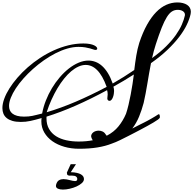

<svg xmlns="http://www.w3.org/2000/svg" viewBox="-22 -1139 1580 1569"><path d="M1157.2 -138.7Q1166.5 -143.1 1182.1 -151.6Q1197.8 -160.2 1214.1 -169.4Q1230.5 -178.7 1244.6 -187.3Q1258.8 -195.8 1265.6 -200.7Q1272 -205.6 1276.4 -205.6Q1280.3 -205.6 1282.5 -199Q1284.7 -192.4 1284.7 -184.1Q1284.7 -182.6 1284.4 -181.2Q1284.2 -179.7 1284.2 -178.2Q1283.2 -172.4 1268.6 -161.6Q1253.9 -150.9 1231.2 -137.5Q1208.5 -124 1180.4 -108.6Q1152.3 -93.3 1124.3 -78.4Q1096.2 -63.5 1071 -50.5Q1045.9 -37.6 1028.8 -28.8Q993.7 -10.7 958.7 6.3Q923.8 23.4 891.1 34.7Q839.4 55.2 773.7 65.9Q708 76.7 624 76.7Q560.1 76.7 503.9 60.5Q447.8 44.4 406 14.9Q364.3 -14.6 340.1 -55.9Q315.9 -97.2 315.9 -147.5Q315.9 -154.3 316.4 -160.9Q316.9 -167.5 317.9 -174.3Q290 -166.5 267.8 -160.6Q245.6 -154.8 225.8 -150.6Q206.1 -146.5 187.3 -144.5Q168.5 -142.6 147.9 -142.6Q108.4 -142.6 79.8 -150.9Q51.3 -159.2 33 -174.1Q14.6 -189 6.1 -209.7Q-2.4 -230.5 -2.4 -255.9Q-2.4 -290.5 12.5 -331.5Q27.3 -372.6 54.7 -416Q82 -459.5 120.1 -503.7Q158.2 -547.9 204.8 -588.9Q251.5 -629.9 305.2 -665.3Q358.9 -700.7 417 -727.1Q475.1 -753.4 536.4 -768.6Q597.7 -783.7 659.2 -783.7Q689.9 -783.7 711.4 -779.5Q732.9 -775.4 746.3 -769Q759.8 -762.7 766.1 -755.6Q772.5 -748.5 772.5 -742.7Q772.5 -736.3 768.3 -733.6Q764.2 -731 758.8 -731Q751.5 -731 740.7 -734.9Q730 -738.8 713.6 -743.4Q697.3 -748 674.1 -752Q650.9 -755.9 619.1 -755.9Q574.7 -755.9 526.6 -741.7Q478.5 -727.5 430.4 -702.9Q382.3 -678.2 335.4 -645.3Q288.6 -612.3 246.6 -574.7Q204.6 -537.1 168.7 -496.6Q132.8 -456.1 106.9 -416.5Q81.1 -377 66.4 -340.1Q51.8 -303.2 51.8 -273.4Q51.8 -253.9 58.6 -237.8Q65.4 -221.7 80.3 -210.2Q95.2 -198.7 118.4 -192.4Q141.6 -186 174.3 -186Q194.8 -186 210.4 -187.5Q226.1 -189 242.2 -192.1Q258.3 -195.3 277.1 -200.2Q295.9 -205.1 322.3 -211.4Q332 -264.6 352.8 -317.4Q373.5 -370.1 402.3 -418.2Q431.2 -466.3 466.6 -507.6Q502 -548.8 540.8 -579.1Q579.6 -609.4 620.4 -626.7Q661.1 -644 700.7 -644Q730 -644 758.1 -633.5Q786.1 -623 811.5 -600.6Q836.9 -578.1 859.1 -542.5Q881.3 -506.8 898.9 -456.5Q945.8 -483.4 989 -510.5Q1032.2 -537.6 1075.2 -566.9Q1082.5 -628.4 1091.6 -683.6Q1100.6 -738.8 1116.2 -789.1Q1145 -875.5 1179.9 -937.7Q1214.8 -1000 1254.4 -1040.3Q1293.9 -1080.6 1337.6 -1099.9Q1381.3 -1119.1 1427.7 -1119.1Q1451.7 -1119.1 1471.9 -1114Q1492.2 -1108.9 1506.8 -1099.4Q1521.5 -1089.8 1529.5 -1075.4Q1537.6 -1061 1537.6 -1043Q1537.6 -1032.2 1535.6 -1023.9Q1526.9 -983.4 1504.2 -936Q1481.4 -888.7 1442.1 -837.2Q1402.8 -785.6 1345.9 -731.4Q1289.1 -677.2 1211.9 -623Q1203.6 -582 1196.5 -540Q1189.5 -498 1182.4 -456.5Q1175.3 -415 1168 -375Q1160.6 -335 1151.9 -297.9Q1136.2 -238.8 1114.5 -186Q1092.8 -133.3 1059.1 -88.9Q1089.8 -104.5 1116.2 -118.2Q1142.6 -131.8 1157.2 -138.7ZM1007.8 -209.5Q1018.6 -241.7 1028.3 -282.5Q1038.1 -323.2 1046.1 -366.5Q1054.2 -409.7 1060.8 -451.9Q1067.4 -494.1 1071.8 -530.3Q990.2 -478 904.8 -430.7Q907.2 -422.4 908.7 -413.8Q910.2 -405.3 910.2 -395.5Q910.2 -385.3 908 -371.3Q905.8 -357.4 901.1 -345Q896.5 -332.5 889.4 -323.7Q882.3 -314.9 873 -314.9Q865.2 -314.9 860.1 -320.3Q855 -325.7 855 -334Q855 -342.8 856.4 -351.1Q857.9 -359.4 857.9 -367.2Q857.9 -387.7 853 -402.3Q723.1 -331.5 597.7 -276.4Q472.2 -221.2 358.4 -186Q357.9 -182.1 357.9 -179Q357.9 -175.8 357.9 -172.4Q357.9 -120.6 379.2 -84.5Q400.4 -48.3 436.5 -25.6Q472.7 -2.9 520.3 7.3Q567.9 17.6 620.6 17.6Q652.8 17.6 681.4 14.9Q710 12.2 736.3 7.3Q728.5 -3.9 725.6 -13.2Q722.7 -22.5 722.7 -24.9Q722.7 -35.2 727.8 -43.7Q732.9 -52.2 741.2 -58.3Q749.5 -64.5 760.7 -67.9Q772 -71.3 784.7 -71.3Q801.3 -71.3 816.4 -64.2Q831.5 -57.1 840.8 -41.5Q844.7 -34.7 850.1 -29.8Q908.7 -60.1 946.3 -106.4Q983.9 -152.8 1007.8 -209.5ZM849.6 -429.2Q832.5 -476.6 813 -510.5Q793.5 -544.4 771.7 -566.2Q750 -587.9 726.6 -598.1Q703.1 -608.4 678.2 -608.4Q648.9 -608.4 618.9 -594.7Q588.9 -581.1 559.3 -556.2Q529.8 -531.2 501.5 -496.1Q473.1 -460.9 447.5 -418Q421.9 -375 399.4 -325.4Q377 -275.9 359.4 -221.7Q474.1 -255.4 597.9 -308.3Q721.7 -361.3 849.6 -429.2ZM1251.5 -777.8Q1242.2 -750 1234.9 -721.9Q1227.5 -693.8 1220.7 -664.6Q1288.1 -712.9 1335.7 -760.5Q1383.3 -808.1 1414.8 -852.8Q1446.3 -897.5 1463.9 -938Q1481.4 -978.5 1488.8 -1012.2Q1489.3 -1013.7 1489.3 -1019Q1489.3 -1036.1 1472.9 -1047.4Q1456.5 -1058.6 1430.2 -1058.6Q1403.8 -1058.6 1382.6 -1044.9Q1361.3 -1031.2 1341.1 -998.8Q1320.8 -966.3 1299.3 -912.4Q1277.8 -858.4 1251.5 -777.8ZM436.5 370.1Q443.8 343.3 460.2 334Q476.6 324.7 496.6 324.7Q509.3 324.7 522.5 327.1Q535.6 329.6 548.1 332.8Q560.5 335.9 571.5 338.4Q582.5 340.8 590.8 340.8Q599.1 340.8 604.2 337.2Q609.4 333.5 609.4 323.7Q609.4 311.5 599.4 303.7Q589.4 295.9 564.5 295.9Q560.1 295.9 555.9 296.1Q551.8 296.4 547.9 296.4Q538.1 296.4 531.5 292.2Q524.9 288.1 524.4 271.5L555.7 202.6H599.1L556.2 268.1Q585.4 269 606 273.7Q626.5 278.3 639.4 285.9Q652.3 293.5 658.2 303.2Q664.1 313 664.1 324.2Q664.1 341.8 646.7 357.4Q629.4 373 603.5 384.8Q577.6 396.5 547.6 403.3Q517.6 410.2 492.2 410.2Q467.3 410.2 451.2 402.8Q435.1 395.5 435.1 379.9Q435.1 375.5 436.5 370.1Z"/></svg>

Font: Meddon
Style: Regular
Weight: 400
Designer: Vernon Adams
Foundry: Vernon Adams
Version: Version 1.000